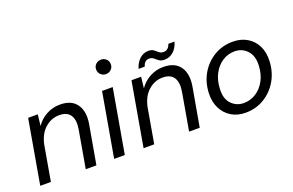

<svg xmlns="http://www.w3.org/2000/svg" viewBox="-92 -1068 2169 1423"><g transform="rotate(-20 992.5 -356.5)"><path d="M26 0 114 -504H190L180 -416Q212 -463 261.5 -489.5Q311 -516 368 -516Q460 -516 500 -457.5Q540 -399 522 -301L469 0H385L436 -292Q449 -365 424 -404.5Q399 -444 336 -444Q274 -444 224.5 -400.5Q175 -357 158 -276L110 0Z M768 -611Q744 -611 727 -627.5Q710 -644 710 -668Q710 -693 727 -709Q744 -725 768 -725Q792 -725 809 -709Q826 -693 826 -668Q826 -644 809 -627.5Q792 -611 768 -611ZM609 0 697 -504H781L693 0Z M841 0 929 -504H1005L995 -416Q1027 -463 1076.5 -489.5Q1126 -516 1183 -516Q1275 -516 1315 -457.5Q1355 -399 1337 -301L1284 0H1200L1251 -292Q1264 -365 1239 -404.5Q1214 -444 1151 -444Q1089 -444 1039.5 -400.5Q990 -357 973 -276L925 0ZM1007 -565Q1023 -615 1053 -640.5Q1083 -666 1120 -666Q1147 -666 1162 -654Q1177 -642 1191 -630.5Q1205 -619 1227 -619Q1243 -619 1257 -630Q1271 -641 1278 -664H1327Q1312 -614 1281.5 -588.5Q1251 -563 1213 -563Q1186 -563 1170 -574.5Q1154 -586 1140.5 -598Q1127 -610 1106 -610Q1069 -610 1056 -565Z M1644 12Q1579 12 1531 -17.5Q1483 -47 1457.5 -99Q1432 -151 1435 -219Q1439 -305 1479 -372Q1519 -439 1584.5 -477.5Q1650 -516 1730 -516Q1795 -516 1843.5 -487Q1892 -458 1917 -407Q1942 -356 1939 -287Q1935 -201 1895 -133.5Q1855 -66 1789.5 -27Q1724 12 1644 12ZM1655 -60Q1708 -60 1752 -88.5Q1796 -117 1823 -167Q1850 -217 1853 -283Q1857 -360 1817.5 -402Q1778 -444 1719 -444Q1666 -444 1622.5 -415.5Q1579 -387 1552.5 -337Q1526 -287 1523 -221Q1518 -143 1557.5 -101.5Q1597 -60 1655 -60Z"/></g></svg>

Font: DM Sans Italic
Style: Regular
Weight: 400
Italic angle: -10°
Designer: Colophon Foundry, Jonny Pinhorn
Foundry: Colophon Foundry
Version: Version 4.004; ttfautohint (v1.8.4.7-5d5b)